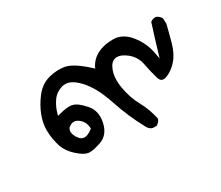

<svg xmlns="http://www.w3.org/2000/svg" viewBox="-63 -249 626 544"><g transform="rotate(-30 250.0 23.0)"><path d="M321.3 161.6Q331.1 155.8 334.5 146Q327.6 112.3 311.5 83.3Q295.4 54.2 289.1 17.1Q287.1 4.4 287.1 -6.3Q287.1 -29.8 296.4 -46.9Q305.2 -63.5 320.8 -63.5Q334.5 -63.5 351.6 -50.3Q373 -33.2 377.9 -7.3Q383.3 21.5 390.1 43.5Q392.1 50.3 394.8 53Q397.5 55.7 399.4 56.4Q401.4 57.1 403.1 57.1Q404.8 57.1 406.7 57.1Q408.7 57.1 413.1 55.7Q434.1 47.9 450.2 29.3Q466.8 10.7 475.3 -20.3Q483.9 -51.3 489.7 -75.7L488.8 -93.3Q482.9 -103.5 473.1 -106.9Q461.4 -106.9 455.1 -101.1Q443.4 -65.4 423.8 0.5L420.4 -17.6Q414.1 -54.7 390.1 -84Q367.2 -112.3 336.4 -112.3Q290 -112.3 265.6 -87.4Q258.3 -80.1 253.9 -71.3L251.5 -65.9L247.1 -69.8Q203.1 -110.8 175.3 -113.8Q168 -114.7 160.6 -114.7Q140.6 -114.7 122.6 -108.9Q98.1 -100.6 80.8 -77.6Q63.5 -54.7 54.2 -30.5Q44.9 -6.3 44.9 16.6Q44.9 31.7 47.6 46.4Q50.3 61 53.7 71.8Q61.5 93.3 81.1 111.1Q100.6 128.9 114.3 131.3Q116.7 131.8 120.1 131.8Q133.8 131.8 157.7 123.5Q186.5 112.8 193.8 77.6Q195.8 68.4 195.8 60.1Q195.8 36.1 180.7 19Q159.7 -4.9 145 -8.3Q140.1 -9.8 133.8 -9.8Q120.6 -9.8 100.6 -4.4L93.3 -2.4L95.2 -9.8Q100.6 -29.3 111.8 -45.4Q123 -62.5 146 -69.3Q150.9 -70.3 157 -70.3Q163.1 -70.3 170.4 -67.4Q184.6 -61.5 199.7 -45.4Q227.5 -16.1 246.6 41.3Q265.6 98.6 293 148.4Q298.8 159.2 309.1 161.6ZM128.4 87.9Q119.6 87.9 113.3 81.1L107.9 74.2Q101.1 62.5 101.1 54.4Q101.1 46.4 106.4 41L109.4 39.1Q116.2 34.2 123.5 34.2Q133.8 34.2 144.3 44.9Q154.8 55.7 155.8 73.2V75.2L153.8 76.7Q139.2 87.9 128.4 87.9Z"/></g></svg>

Font: Bakudai
Style: Light
Weight: 300
Version: Version 1.48